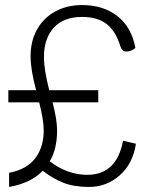

<svg xmlns="http://www.w3.org/2000/svg" viewBox="-20 -730 649 760"><path d="M518 -161Q506 -82 454 -36Q402 10 332 10Q273 10 231 -6.5Q189 -23 149 -54Q102 -5 16 10V-46Q85 -59 119 -103Q153 -147 153 -214Q153 -255 135 -325H13V-373H123Q101 -454 101 -507Q101 -568 127 -614Q153 -660 199.5 -685Q246 -710 305 -710Q389 -710 445 -666Q501 -622 516 -540Q499 -526 480 -526Q463 -526 456 -548Q438 -607 402 -635Q366 -663 305 -663Q232 -663 193 -620.5Q154 -578 154 -504Q154 -453 175 -373H369V-325H188Q206 -257 206 -213Q206 -141 177 -91Q248 -38 325 -38Q442 -38 467 -173Z"/></svg>

Font: Krub Light
Style: Regular
Weight: 300
Designer: Ekaluck Peanpanawate
Foundry: Cadson Demak Co.,Ltd.
Version: Version 1.000; ttfautohint (v1.6)